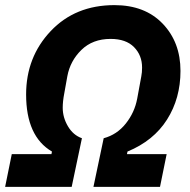

<svg xmlns="http://www.w3.org/2000/svg" viewBox="-28 -730 744 750"><path d="M-8 0 18 -128H173L175 -138Q74 -197 74 -361Q74 -507 170 -608.5Q266 -710 419 -710Q538 -710 607.5 -637.5Q677 -565 677 -453Q677 -346 624.5 -263Q572 -180 470 -138L468 -128H623L597 0H337L377 -190Q429 -204 463.5 -247.5Q498 -291 508 -345L524 -432Q527 -447 527 -466Q527 -514 495.5 -546Q464 -578 404 -578Q334 -578 290 -535Q246 -492 235 -432L223 -365Q217 -334 217 -309Q217 -271 237.5 -236.5Q258 -202 292 -190L252 0Z"/></svg>

Font: Aneliza
Style: Bold Italic
Weight: 700
Italic angle: -11.31°
Designer: Mike Abbink, Paul van der Laan, Pieter van Rosmalen
Foundry: Bold Monday
Version: Version 3.0